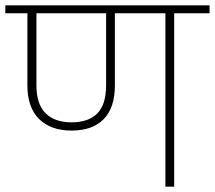

<svg xmlns="http://www.w3.org/2000/svg" viewBox="-33 -702 808 722"><path d="M755 -652H622V0H589V-652H399V-381Q399 -297 357 -254Q315 -211 236 -211Q158 -211 114 -254.5Q70 -298 70 -381V-652H-13V-682H755ZM366 -652H104V-381Q104 -310 138.5 -276Q173 -242 236 -242Q300 -242 333 -275.5Q366 -309 366 -381Z"/></svg>

Font: FiraGO UltraLight
Style: Regular
Weight: 200
Designer: bBox Type
Foundry: bBox Type GmbH
Version: Version 1.001